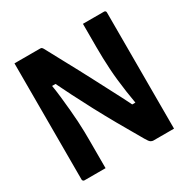

<svg xmlns="http://www.w3.org/2000/svg" viewBox="-159 -843 968 986"><g transform="rotate(-30 325.0 -350.0)"><path d="M190 0Q159 0 128 0Q97 0 65 0Q62 0 59.5 -1.5Q57 -3 55.5 -5.5Q54 -8 54 -11Q54 -84 54 -157Q54 -230 54 -302.5Q54 -375 54 -448.5Q54 -522 54 -594Q54 -621 54 -647.5Q54 -674 54 -700Q76 -700 103 -700Q130 -700 157.5 -700Q185 -700 205 -700Q211 -700 214 -698.5Q217 -697 221 -691Q225 -685 233 -669Q256 -626 278 -585.5Q300 -545 321.5 -505Q343 -465 363.5 -425.5Q384 -386 404.5 -347Q425 -308 445.5 -268.5Q466 -229 485 -188L446 -215H514L493 -203Q485 -248 479.5 -287Q474 -326 470 -361.5Q466 -397 464 -430.5Q462 -464 461 -496.5Q460 -529 460 -563Q460 -592 460 -627.5Q460 -663 460 -700Q492 -700 523 -700Q554 -700 585 -700Q590 -700 593 -697Q596 -694 596 -689Q596 -617 596 -544.5Q596 -472 596 -399.5Q596 -327 596 -255Q596 -183 596 -110Q596 -82 596 -54.5Q596 -27 596 0Q576 0 554 0Q532 0 511 0Q490 0 473 0Q467 0 459 -4.5Q451 -9 438 -32Q394 -107 357 -172.5Q320 -238 288 -298Q256 -358 226.5 -416.5Q197 -475 167 -537L212 -503H143L161 -518Q169 -471 173.5 -429Q178 -387 181.5 -349.5Q185 -312 187 -278.5Q189 -245 189.5 -216Q190 -187 190 -163Q190 -124 190 -82.5Q190 -41 190 0Z"/></g></svg>

Font: Recursive
Style: Bold
Weight: 700
Version: Version 1.085